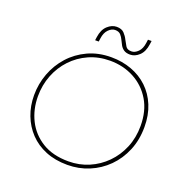

<svg xmlns="http://www.w3.org/2000/svg" viewBox="-157 -1044 1152 1199"><g transform="rotate(20 419.0 -445.0)"><path d="M419 13Q338 13 274.5 -13Q211 -39 167 -85.5Q123 -132 99.5 -193.5Q76 -255 76 -326Q76 -401 102 -470.5Q128 -540 177 -594.5Q226 -649 295 -681Q364 -713 450 -713Q522 -713 584.5 -690Q647 -667 693.5 -623Q740 -579 766 -516Q792 -453 792 -374Q792 -288 762.5 -217Q733 -146 681.5 -94.5Q630 -43 562.5 -15Q495 13 419 13ZM418 -10Q490 -10 553 -37Q616 -64 664 -112.5Q712 -161 739.5 -227Q767 -293 767 -372Q767 -471 724.5 -542Q682 -613 610 -651.5Q538 -690 450 -690Q374 -690 310 -661.5Q246 -633 199 -583Q152 -533 126.5 -467.5Q101 -402 101 -328Q101 -241 137 -169Q173 -97 243.5 -53.5Q314 -10 418 -10ZM552 -768Q526 -768 510.5 -778.5Q495 -789 486.5 -804.5Q478 -820 471 -835Q463 -853 450.5 -867Q438 -881 413 -881Q391 -881 370 -860Q349 -839 344 -800L341 -778H317L320 -800Q327 -851 355.5 -877Q384 -903 416 -903Q449 -903 466 -885Q483 -867 493 -846Q504 -825 514.5 -807.5Q525 -790 553 -790Q576 -790 597 -811Q618 -832 623 -872L626 -894H650L647 -872Q640 -820 612 -794Q584 -768 552 -768Z"/></g></svg>

Font: MuseoModerno Thin
Style: Italic
Weight: 100
Italic angle: -9°
Designer: Pablo Cosgaya, Héctor Gatti, Marcela Romero, and the Authors of The MuseoModerno Project.
Foundry: Omnibus-Type Team
Version: Version 1.003